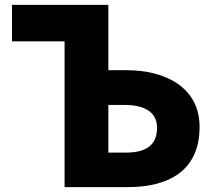

<svg xmlns="http://www.w3.org/2000/svg" viewBox="-20 -765 877 785"><path d="M244 0H503C664 0 796 -63 796 -246C796 -408 656 -478 497 -478H423V-745H29V-596H244ZM423 -141V-336H488C577 -336 622 -303 622 -243C622 -170 576 -141 493 -141Z"/></svg>

Font: Noto Sans CJK HK Black
Style: Regular
Weight: 900
Designer: Ryoko NISHIZUKA 西塚涼子 (kana, bopomofo & ideographs); Paul D. Hunt (Latin, Greek & Cyrillic); Sandoll Communications 산돌커뮤니
Foundry: Adobe
Version: Version 2.004;hotconv 1.0.118;makeotfexe 2.5.65603